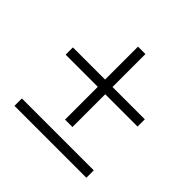

<svg xmlns="http://www.w3.org/2000/svg" viewBox="-154 -735 878 878"><g transform="rotate(45 285.5 -295.5)"><path d="M309 -378H518V-331H309V-119H261V-331H53V-378H261V-591H309ZM53 0V-48H518V0Z"/></g></svg>

Font: Noto Sans Light
Style: Regular
Weight: 300
Designer: Monotype Design Team
Foundry: Monotype Imaging Inc.
Version: Version 2.007